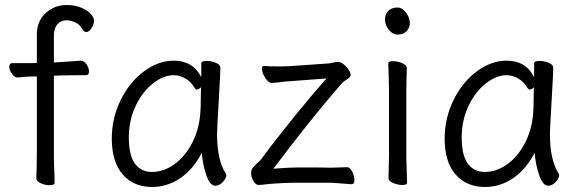

<svg xmlns="http://www.w3.org/2000/svg" viewBox="-20 -728 2313 766"><path d="M73 -421Q59 -419 50 -419H49Q38 -419 27.5 -434Q17 -449 17 -462Q17 -476 29 -476H103L127 -477V-589Q127 -644 162.5 -676Q198 -708 245 -708Q279 -708 304 -697.5Q329 -687 342 -672.5Q355 -658 355 -646Q355 -631 345 -615.5Q335 -600 324 -600Q316 -600 309 -611Q299 -630 281 -638.5Q263 -647 244 -647Q223 -647 209 -631Q195 -615 195 -585V-479L216 -480Q221 -480 302 -486H303Q315 -486 325 -471.5Q335 -457 335 -443Q335 -428 323 -428Q253 -428 227 -427L195 -426V-105Q195 -79 197 -37L198 1Q198 11 178 11Q160 11 142.5 3Q125 -5 125 -17Q125 -35 126 -49L127 -116V-423H114Q95 -423 73 -421Z M852 -314Q846 -214 846 -193Q846 -89 881 -35Q883 -31 883 -29Q883 -17 869 -2Q855 13 839 13Q818 13 803.5 -28Q789 -69 785 -118Q749 -50 697.5 -16Q646 18 587 18Q513 18 469.5 -32Q426 -82 426 -175Q426 -257 461.5 -329Q497 -401 554.5 -443.5Q612 -486 673 -486Q750 -486 783 -420V-475Q783 -485 804 -485Q823 -485 841 -477.5Q859 -470 859 -459V-457Q859 -434 856 -385Q853 -336 852 -314ZM586 -42Q634 -42 677.5 -74Q721 -106 749 -162.5Q777 -219 780 -291Q781 -301 781 -335L782 -380Q773 -371 765 -371Q761 -371 758 -375Q742 -402 719.5 -415Q697 -428 673 -428Q632 -428 590 -395Q548 -362 521 -305Q494 -248 494 -180Q494 -108 518.5 -75Q543 -42 586 -42Z M1394 -9Q1394 7 1383 7L1356 5Q1336 3 1302 1H1167Q1138 1 1106 2.5Q1074 4 1053 6Q1021 10 1012 10Q1001 10 991.5 -5Q982 -20 982 -37Q982 -46 985 -53Q987 -58 1002 -73Q1016 -85 1019 -89Q1082 -174 1155.5 -264.5Q1229 -355 1283 -415L1136 -404Q1117 -403 1088 -399L1067 -397H1065Q1051 -397 1038 -417.5Q1025 -438 1025 -454Q1025 -465 1032 -465H1034Q1051 -463 1089 -463Q1121 -463 1135 -464L1291 -475Q1295 -475 1308 -478Q1321 -481 1327 -481H1331Q1346 -479 1362.5 -460.5Q1379 -442 1379 -428Q1379 -421 1364.5 -411.5Q1350 -402 1347 -399Q1282 -325 1206.5 -230.5Q1131 -136 1071 -55Q1139 -60 1167 -60Q1267 -60 1302 -59L1364 -61H1365Q1376 -61 1385 -43.5Q1394 -26 1394 -9Z M1566 -590Q1547 -590 1531.5 -609Q1516 -628 1516 -650Q1516 -671 1529 -684.5Q1542 -698 1566 -698Q1584 -698 1599.5 -678Q1615 -658 1615 -636Q1615 -617 1602 -603.5Q1589 -590 1566 -590ZM1548 -484Q1566 -484 1584.5 -476Q1603 -468 1603 -457Q1603 -436 1602 -421L1601 -368V-105L1602 -67L1604 1Q1604 10 1585 10Q1567 10 1548.5 2Q1530 -6 1530 -17L1532 -105V-368L1531 -417L1529 -475Q1529 -484 1548 -484Z M2180 -314Q2174 -214 2174 -193Q2174 -89 2209 -35Q2211 -31 2211 -29Q2211 -17 2197 -2Q2183 13 2167 13Q2146 13 2131.5 -28Q2117 -69 2113 -118Q2077 -50 2025.5 -16Q1974 18 1915 18Q1841 18 1797.5 -32Q1754 -82 1754 -175Q1754 -257 1789.5 -329Q1825 -401 1882.5 -443.5Q1940 -486 2001 -486Q2078 -486 2111 -420V-475Q2111 -485 2132 -485Q2151 -485 2169 -477.5Q2187 -470 2187 -459V-457Q2187 -434 2184 -385Q2181 -336 2180 -314ZM1914 -42Q1962 -42 2005.5 -74Q2049 -106 2077 -162.5Q2105 -219 2108 -291Q2109 -301 2109 -335L2110 -380Q2101 -371 2093 -371Q2089 -371 2086 -375Q2070 -402 2047.5 -415Q2025 -428 2001 -428Q1960 -428 1918 -395Q1876 -362 1849 -305Q1822 -248 1822 -180Q1822 -108 1846.5 -75Q1871 -42 1914 -42Z"/></svg>

Font: Iansui 0.93
Style: Regular
Weight: 400
Designer: But Ko / Fontworks Inc.
Foundry: zi-hi.com / Fontworks Inc.
Version: Version 0.931